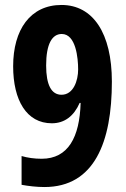

<svg xmlns="http://www.w3.org/2000/svg" viewBox="-20 -744 509 774"><path d="M431 -415C431 -610 355 -724 228 -724C102 -724 33 -624 33 -477C33 -340 87 -247 189 -247C240 -247 278 -276 301 -329H305C301 -191 255 -104 148 -104C118 -104 91 -108 67 -115V1C94 6 128 10 159 10C361 10 431 -172 431 -415ZM229 -607C286 -607 295 -510 295 -464C295 -419 276 -362 228 -362C187 -362 166 -402 166 -480C166 -567 190 -607 229 -607Z"/></svg>

Font: Noto Sans Myanmar UI ExtraCondensed
Style: Bold
Weight: 700
Width: 2
Designer: Monotype Design Team
Foundry: Monotype Imaging Inc.
Version: Version 2.103